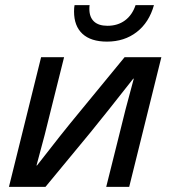

<svg xmlns="http://www.w3.org/2000/svg" viewBox="-20 -732 667 752"><path d="M396 0 445 -196Q469 -297 504 -424H502Q392 -284 334 -213L158 0H15L141 -508H231L182 -312Q158 -211 123 -84H125Q220 -207 293 -295L468 -508H612L486 0ZM399 -569Q336 -569 303 -599.5Q270 -630 270 -687Q270 -703 272 -712H331Q330 -707 330 -697Q330 -665 348 -648Q366 -631 401 -631Q441 -631 469.5 -652Q498 -673 511 -712H583Q564 -644 515.5 -606.5Q467 -569 399 -569Z"/></svg>

Font: CST
Style: Italic
Weight: 400
Italic angle: -14°
Version: Version 1.00